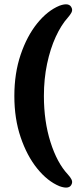

<svg xmlns="http://www.w3.org/2000/svg" viewBox="-20 -749 364 890"><path d="M46.5 -304Q46.5 -409.5 75.8 -495.8Q105 -582 152.5 -640.8Q200 -699.5 255.5 -722.5Q303 -740 313 -710.5Q316.5 -701 311 -690.5Q305.5 -680 294.5 -667.5Q263.5 -633 238.2 -578Q213 -523 198.2 -453Q183.5 -383 183.5 -304Q183.5 -187 214 -90.5Q244.5 6 294.5 59.5Q306 72 311.2 82.5Q316.5 93 313 102.5Q303.5 131.5 255.5 114Q200 91 152.5 32.2Q105 -26.5 75.8 -112.5Q46.5 -198.5 46.5 -304Z"/></svg>

Font: Fraunces 144pt SuperSoft
Style: Bold
Weight: 700
Version: Version 1.000;[b76b70a41]